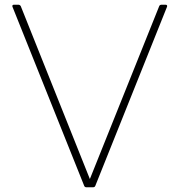

<svg xmlns="http://www.w3.org/2000/svg" viewBox="-20 -781 761 814"><path d="M655 -755 361 -22 68 -755C65 -760 61 -761 57 -761H39C33 -761 31 -757 33 -752L337 7C339 12 343 13 347 13H373C378 13 382 12 384 7L688 -752C690 -757 688 -761 682 -761H666C661 -761 657 -760 655 -755Z"/></svg>

Font: LINE Seed JP_OTF Thin
Style: Regular
Weight: 250
Designer: LY Corporation & Fontrix & Fontworks
Version: Version 1.007